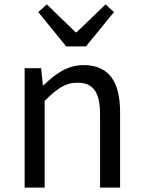

<svg xmlns="http://www.w3.org/2000/svg" viewBox="-20 -853 651 873"><path d="M92 0H183V-394C238 -449 276 -477 332 -477C404 -477 435 -434 435 -332V0H526V-344C526 -483 474 -557 360 -557C286 -557 230 -516 178 -465H175L167 -543H92ZM281 -642H371L498 -798L460 -833L328 -706H324L193 -833L154 -798Z"/></svg>

Font: Noto Sans CJK JP Regular
Style: Regular
Weight: 400
Designer: Ryoko NISHIZUKA (kana & ideographs); Paul D. Hunt (Latin, Greek & Cyrillic); Wenlong ZHANG (bopomofo); Sandoll Communica
Foundry: Adobe Systems Incorporated
Version: Version 1.001;PS 1.001;hotconv 1.0.78;makeotf.lib2.5.61930